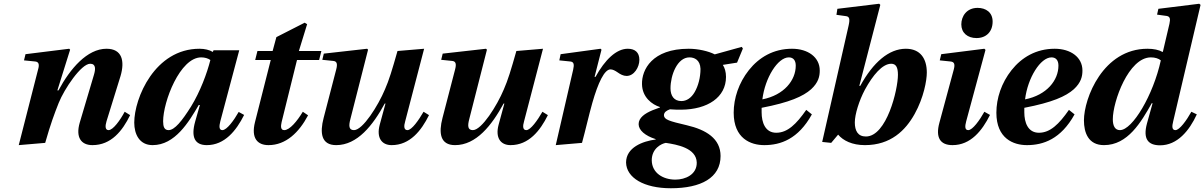

<svg xmlns="http://www.w3.org/2000/svg" viewBox="-20 -762 6423 1024"><path d="M80 12 221 0C250 -102 270 -155 293 -213C323 -288 413 -422 461 -422C492 -422 490 -393 481 -363L405 -107C383 -30 412 12 473 12C573 12 633 -64 674 -148L645 -166C621 -121 583 -68 559 -68C541 -68 540 -89 548 -115L623 -357C646 -436 632 -502 548 -502C445 -502 354 -396 292 -280H286L354 -497L349 -502L116 -473L108 -440L168 -434C187 -432 191 -418 183 -391Z M696 -108C696 -47 723 12 794 12C913 12 987 -111 1040 -202H1046L1021 -114C997 -29 1020 12 1083 12C1178 12 1240 -65 1282 -149L1253 -165C1228 -121 1190 -68 1166 -68C1148 -68 1148 -88 1155 -115L1256 -494H1119L1115 -485C1097 -496 1071 -502 1044 -502C806 -502 696 -239 696 -108ZM850 -115C850 -220 940 -456 1053 -456C1072 -456 1089 -451 1102 -442C1084 -371 1048 -274 999 -194C950 -116 911 -68 879 -68C856 -68 850 -87 850 -115Z M1340 -111C1318 -24 1354 12 1412 12C1505 12 1575 -56 1623 -147L1595 -166C1565 -116 1525 -68 1496 -68C1476 -68 1477 -89 1482 -111L1564 -442H1682L1694 -490H1574L1618 -633L1605 -641L1454 -564L1434 -490H1353L1341 -442H1424Z M1699 -443 1758 -437C1777 -435 1781 -421 1773 -391L1706 -133C1685 -53 1693 12 1773 12C1886 12 1969 -94 2032 -210H2036L2005 -96C1987 -28 2015 12 2069 12C2166 12 2227 -65 2268 -148L2239 -166C2213 -121 2176 -68 2153 -68C2134 -68 2133 -89 2141 -115L2242 -502L2100 -490C2071 -388 2055 -335 2033 -285C1997 -199 1915 -68 1868 -68C1840 -68 1839 -91 1849 -128L1943 -497L1938 -502L1707 -476Z M2333 -443 2392 -437C2411 -435 2415 -421 2407 -391L2340 -133C2319 -53 2327 12 2407 12C2520 12 2603 -94 2666 -210H2670L2639 -96C2621 -28 2649 12 2703 12C2800 12 2861 -65 2902 -148L2873 -166C2847 -121 2810 -68 2787 -68C2768 -68 2767 -89 2775 -115L2876 -502L2734 -490C2705 -388 2689 -335 2667 -285C2631 -199 2549 -68 2502 -68C2474 -68 2473 -91 2483 -128L2577 -497L2572 -502L2341 -476Z M2944 12 3084 0C3102 -65 3120 -146 3139 -213C3170 -322 3204 -392 3236 -392C3248 -392 3261 -385 3274 -376C3288 -366 3304 -357 3322 -357C3362 -357 3390 -404 3390 -443C3390 -483 3366 -502 3328 -502C3267 -502 3206 -443 3156 -352H3151L3188 -497L3183 -502L2970 -473L2963 -440L3022 -434C3041 -432 3043 -418 3037 -391Z M3319 105C3321 186 3414 242 3558 242C3719 242 3823 186 3823 70C3823 -23 3746 -70 3643 -94C3549 -116 3522 -124 3521 -147C3521 -164 3536 -173 3553 -179C3578 -177 3593 -177 3613 -177C3754 -178 3852 -243 3852 -352C3852 -379 3845 -401 3835 -416L3911 -428L3942 -503L3936 -512L3792 -472C3759 -489 3704 -502 3653 -502C3458 -502 3402 -390 3404 -313C3405 -243 3458 -204 3500 -191V-189C3489 -185 3470 -178 3460 -174C3419 -157 3386 -134 3386 -100C3386 -68 3420 -38 3477 -20V-18C3408 -9 3319 24 3319 105ZM3456 93C3456 29 3508 4 3531 0C3590 9 3694 27 3696 105C3697 169 3635 196 3582 196C3518 196 3457 162 3456 93ZM3556 -291C3556 -361 3592 -456 3657 -456C3683 -456 3714 -443 3716 -395C3716 -349 3704 -304 3685 -271C3667 -240 3642 -223 3614 -223C3574 -223 3556 -252 3556 -291Z M3893 -161C3893 -23 3984 12 4056 12C4143 12 4237 -20 4310 -152L4280 -176C4227 -100 4180 -54 4120 -54C4061 -54 4042 -109 4042 -163V-187C4192 -216 4263 -248 4306 -286C4345 -322 4352 -355 4352 -386C4352 -457 4289 -502 4204 -502C4105 -502 4028 -456 3974 -388C3920 -320 3893 -238 3893 -161ZM4046 -232C4060 -347 4128 -456 4187 -456C4211 -456 4224 -440 4224 -412C4224 -334 4162 -255 4046 -232Z M4365 -5 4413 0 4450 -44C4477 -12 4525 12 4593 12C4730 12 4809 -66 4858 -154C4907 -242 4923 -334 4923 -375C4923 -449 4889 -502 4811 -502C4721 -502 4637 -430 4568 -304H4563L4675 -736L4669 -742L4446 -715L4441 -683L4491 -676C4510 -674 4514 -662 4506 -626ZM4539 -109C4539 -152 4562 -226 4593 -284C4635 -361 4686 -422 4733 -422C4758 -422 4769 -404 4769 -363C4769 -284 4709 -34 4598 -34C4555 -34 4539 -65 4539 -109Z M5107 -632C5107 -587 5140 -559 5188 -559C5239 -559 5274 -592 5274 -647C5274 -696 5238 -720 5194 -720C5135 -720 5107 -675 5107 -632ZM4990 -107C4969 -30 4993 12 5060 12C5157 12 5218 -65 5260 -149L5230 -166C5205 -121 5167 -68 5144 -68C5125 -68 5126 -89 5133 -115L5236 -496L5230 -502L5000 -473L4992 -440L5050 -434C5070 -432 5074 -419 5067 -392Z M5294 -161C5294 -23 5385 12 5457 12C5544 12 5638 -20 5711 -152L5681 -176C5628 -100 5581 -54 5521 -54C5462 -54 5443 -109 5443 -163V-187C5593 -216 5664 -248 5707 -286C5746 -322 5753 -355 5753 -386C5753 -457 5690 -502 5605 -502C5506 -502 5429 -456 5375 -388C5321 -320 5294 -238 5294 -161ZM5447 -232C5461 -347 5529 -456 5588 -456C5612 -456 5625 -440 5625 -412C5625 -334 5563 -255 5447 -232Z M5761 -120C5761 -55 5784 12 5868 12C5995 12 6066 -111 6123 -212L6127 -211L6097 -103C6075 -21 6103 13 6167 13C6259 13 6323 -65 6363 -152L6334 -166C6309 -121 6271 -68 6249 -68C6230 -68 6230 -88 6237 -115L6383 -736L6376 -742L6158 -715L6151 -684L6202 -677C6220 -674 6223 -662 6217 -635L6182 -486L6180 -485C6161 -496 6133 -502 6100 -502C5863 -502 5761 -238 5761 -120ZM5915 -126C5915 -220 5999 -456 6118 -456C6140 -456 6159 -450 6171 -440C6131 -256 6020 -68 5953 -68C5927 -68 5915 -90 5915 -126Z"/></svg>

Font: Heuristica
Style: Bold Italic
Weight: 700
Italic angle: -13°
Version: Version 1.0.1